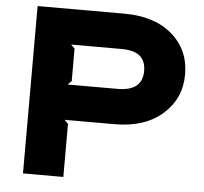

<svg xmlns="http://www.w3.org/2000/svg" viewBox="-55 -868 983 926"><g transform="rotate(5 436.0 -405.0)"><path d="M628.9 -543Q628.9 -589.4 601.1 -614.3Q573.2 -639.2 509.8 -639.2H267.1L285.2 -621.1V-463.9L267.1 -445.8H508.8Q628.9 -445.8 628.9 -543ZM827.1 -543Q827.1 -426.3 741 -350.6Q654.8 -274.9 508.8 -274.9H267.1L285.2 -256.8V0H89.8V-810.1H509.8Q655.8 -810.1 741.5 -736.3Q827.1 -662.6 827.1 -543Z"/></g></svg>

Font: Sinkin Sans 800 Black
Style: Regular
Weight: 900
Designer: Keith Bates
Foundry: K-Type
Version: Sinkin Sans (version 1.0)  by Keith Bates   •   © 2014   www